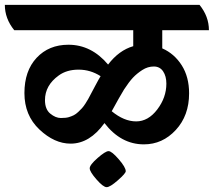

<svg xmlns="http://www.w3.org/2000/svg" viewBox="-69 -645 884 794"><path d="M602 -520V-445Q652 -423 682.5 -375Q713 -327 713 -259Q713 -167 658 -107.5Q603 -48 526 -48Q431 -48 363 -136Q302 -51 223 -51Q156 -51 94 -109.5Q32 -168 32 -260Q32 -352 82.5 -406Q133 -460 214 -460Q309 -460 378 -378Q423 -437 482 -454V-520H-10Q-49 -568 -49 -625H756Q795 -577 795 -520ZM347 -330Q305 -357 256 -357Q207 -357 174 -333Q117 -292 117 -231Q117 -193 139 -175Q161 -157 182.5 -157Q204 -157 215.5 -160.5Q227 -164 236 -168.5Q245 -173 254.5 -182Q264 -191 270 -197.5Q276 -204 284.5 -217Q293 -230 296 -236Q312 -266 325.5 -291.5Q339 -317 347 -330ZM393 -185Q444 -143 494 -143Q544 -143 581.5 -192.5Q619 -242 619 -299Q619 -330 605.5 -350Q592 -370 567 -370Q542 -370 519.5 -355.5Q497 -341 481 -324Q465 -307 444 -275Q424 -242 393 -185ZM451 63Q451 72 418.5 100.5Q386 129 372 129Q358 129 330 97Q302 65 302 51Q302 37 334.5 8.5Q367 -20 380 -20Q393 -20 422 13.5Q451 47 451 63Z"/></svg>

Font: Karma
Style: Bold
Weight: 700
Designer: Joana Correia
Foundry: Indian Type Foundry
Version: Version 1.202;PS 1.0;hotconv 1.0.78;makeotf.lib2.5.61930; tt